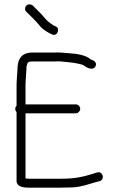

<svg xmlns="http://www.w3.org/2000/svg" viewBox="-20 -888 542 881"><path d="M95 -848C95 -842 97 -837.3 101 -834L140 -795C153.9 -781.1 156.6 -776 168 -763C180.6 -750.4 202.4 -737.1 219 -730C242.5 -718.2 258.6 -758.2 235 -767C226.1 -770.8 223.2 -772.8 213.5 -779.5C192.6 -793.8 186.4 -805.1 169 -824L130 -863C126 -866.3 121.2 -868 115.5 -868C104 -868 95 -859.7 95 -848ZM400 -614C398 -614 395.7 -615.3 393 -618C370.8 -636.2 329.8 -641.8 294 -644C272.6 -645.3 254.5 -648.3 233 -647H130C78.7 -647 60 -618.3 60 -567C58.7 -541.5 56 -518.5 56 -493V-403C52 -399 50 -394.2 50 -388.5C50 -382.8 52 -378 56 -374V-58C56 -32 84.7 -27 111 -27H264C281.3 -27 297 -27.3 311 -28C359.2 -30.1 397.5 -48 438 -57C463.3 -66.5 451.4 -103.3 426 -97C416.6 -93.5 409.9 -92 398 -88C357.4 -75.5 319.3 -68 264 -68H111C106.3 -68 101.7 -68.3 97 -69V-368H328C338.6 -368 348 -378.5 348 -389C348 -399.6 338.6 -409 328 -409H97V-492C97 -517.9 99.7 -539.2 101 -566C101 -577.3 101.7 -584.7 103 -588L107 -600C108.7 -601.7 114.5 -605 116 -605C120 -605.7 124.7 -606 130 -606H234C242.7 -606.7 251.3 -606.7 260 -606C278.9 -603.5 298.7 -602.8 317 -600C334.6 -595.9 355.2 -594.8 367 -586C380.5 -575.2 410.1 -563.1 419 -585.5C425.4 -601.5 410.5 -610.5 400 -614Z"/></svg>

Font: HoneyBee
Style: SeLit
Weight: 300
Foundry: Cannot Into Space Fonts
Version: Version 0.89